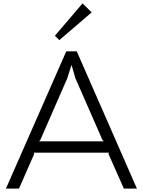

<svg xmlns="http://www.w3.org/2000/svg" viewBox="-20 -1113 843 1133"><path d="M210 -279H593L585 -286L425 -651L403 -727H401L377 -651L217 -285ZM433 -810 788 0H711L620 -205L623 -212H180L182 -205L92 0H15L371 -810ZM467 -1093 521 -1040 330 -876 304 -902Z"/></svg>

Font: Sinkin Sans 300 Light
Style: Regular
Weight: 300
Designer: Keith Bates
Foundry: K-Type
Version: Sinkin Sans (version 1.0)  by Keith Bates   •   © 2014   www